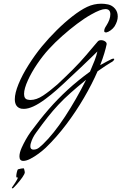

<svg xmlns="http://www.w3.org/2000/svg" viewBox="-20 -635 656 1037"><path d="M106 234Q85 234 85 210Q85 190 97 163Q107 141 119 119.5Q131 98 146 77Q196 9 244 -46Q292 -101 346 -150.5Q400 -200 466 -248Q480 -280 490.5 -307Q501 -334 506 -357Q502 -353 480 -331.5Q458 -310 418 -272L356 -214Q314 -174 285 -148.5Q256 -123 225 -100Q154 -47 109 -47Q98 -47 95 -48Q60 -56 60 -99Q60 -132 80 -181Q100 -230 134.5 -284.5Q169 -339 206 -384Q244 -430 286.5 -472Q329 -514 372 -547.5Q415 -581 451 -598Q487 -615 528 -615Q536 -615 545 -614Q554 -613 564 -611Q586 -606 601 -588.5Q616 -571 616 -546Q616 -521 599 -493Q591 -481 578 -471.5Q565 -462 555 -460H552Q543 -460 543 -467V-469Q543 -480 554 -496Q576 -530 576 -558Q576 -586 549 -586Q524 -586 473 -557Q437 -537 396.5 -506.5Q356 -476 316.5 -441Q277 -406 244 -370Q211 -334 180.5 -289Q150 -244 131 -202Q110 -156 110 -128Q110 -101 129 -97Q134 -96 138 -95.5Q142 -95 144 -95Q177 -95 213 -119Q249 -143 290 -179Q334 -220 373.5 -259.5Q413 -299 446 -338L490 -390L508 -411Q514 -418 526 -418Q538 -418 547.5 -411.5Q557 -405 556 -396Q552 -376 543.5 -347.5Q535 -319 521 -283Q541 -294 556.5 -302.5Q572 -311 583 -316Q591 -319 594 -318Q597 -318 597 -315Q597 -312 592 -306.5Q587 -301 578 -297Q567 -291 549.5 -279Q532 -267 507 -250Q477 -181 433.5 -106.5Q390 -32 337.5 37.5Q285 107 227 163Q210 179 187.5 195.5Q165 212 143.5 223Q122 234 106 234ZM161 173Q178 173 191.5 162Q205 151 212 144Q270 88 331 -5Q392 -98 445 -204Q397 -165 361 -133Q325 -101 295.5 -69.5Q266 -38 237.5 -2Q209 34 176 80Q155 108 146 140Q145 143 144.5 147Q144 151 144 156Q144 173 161 173ZM50 382Q44 383 44 380Q44 378 45 377Q46 376 50.5 369Q55 362 62 352Q69 342 72 335.5Q75 329 77 324H72Q68 324 68 319Q68 318 68 313.5Q68 309 69 305Q71 293 74 285Q75 283 75.5 281.5Q76 280 79 279Q87 277 94 275.5Q101 274 107 274Q110 274 111.5 282.5Q113 291 114 295Q114 304 101 322.5Q88 341 72.5 358.5Q57 376 50 382Z"/></svg>

Font: Allison
Style: Regular
Weight: 400
Designer: Robert E. Leuschke
Foundry: Robert E. Leuschke
Version: Version 1.010; ttfautohint (v1.8.3)